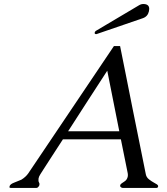

<svg xmlns="http://www.w3.org/2000/svg" viewBox="-20 -923 818 943"><path d="M455.1 -755.9Q454.1 -755.4 452.1 -755.4Q443.4 -755.4 445.3 -763.7Q446.3 -767.6 450.2 -771L662.6 -897Q672.9 -903.3 683.6 -903.3Q712.9 -903.3 712.9 -879.4Q712.9 -874 711.4 -867.2Q705.6 -841.8 681.2 -833.5ZM565.9 -278.3 506.8 -575.7Q458.5 -501 410.2 -426.8Q361.8 -352.5 314.5 -278.3ZM754.4 -2.4Q752.9 0 748 0H583Q579.1 0 574.7 -2.9Q570.3 -5.9 570.3 -8.8Q569.8 -11.7 570.8 -14.6Q571.3 -17.6 577.6 -22.5Q583.5 -27.3 591.3 -31.7Q599.6 -37.1 602.5 -43Q606 -48.8 607.4 -55.7Q608.9 -63 607.4 -71.8L573.7 -238.8H289.1Q262.2 -197.3 234.9 -155.3Q207.5 -113.3 191.4 -87.9Q174.8 -62.5 172.4 -56.6Q170.4 -50.8 169.4 -46.9Q168.5 -43 168.9 -37.1Q168.9 -31.2 171.4 -27.3Q173.8 -23.4 173.8 -19.5Q173.8 -15.6 173.3 -13.7Q172.9 -12.2 171.9 -10.3Q166 0 158.7 0H32.7Q26.4 0 26.4 -4.4Q26.4 -6.8 27.8 -10.3Q31.7 -19 47.9 -25.4Q64 -31.7 85 -40.5Q106.4 -53.7 118.7 -71.3L539.6 -696.8H569.8Q581.1 -639.2 598.1 -555.7Q615.2 -472.2 632.3 -383.8Q649.9 -295.4 667 -211.9Q684.1 -128.4 695.3 -71.3Q697.8 -52.7 711.9 -42Q726.1 -31.2 735.4 -26.4Q745.1 -21.5 750.5 -17.6Q755.9 -13.7 756.3 -10.7Q756.8 -9.8 756.8 -8.8Q756.8 -5.9 754.4 -2.4Z"/></svg>

Font: Caudex
Style: Italic
Weight: 400
Italic angle: -13°
Version: Version 1.04